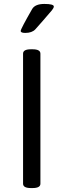

<svg xmlns="http://www.w3.org/2000/svg" viewBox="-20 -952 322 974"><path d="M185 -680V-20Q185 2 145 2H137Q97 2 97 -20V-680Q97 -702 137 -702H145Q185 -702 185 -680ZM253 -919Q253 -912 243.5 -900Q234 -888 197 -846Q174 -820 159 -803Q142 -785 108 -785Q85 -785 85 -795Q85 -805 143 -906Q158 -932 205 -932Q253 -932 253 -919Z"/></svg>

Font: mmAsap
Style: Regular
Weight: 400
Designer: Pablo Cosgaya
Foundry: Omnibus-Type
Version: Version 1.001